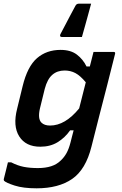

<svg xmlns="http://www.w3.org/2000/svg" viewBox="-42 -818 662 1043"><path d="M294 -617Q287 -617 285 -621.5Q283 -626 286 -632Q304 -666 315 -687Q326 -708 337.5 -730Q349 -752 368 -787Q374 -798 386 -798H453Q443 -760 435.5 -733.5Q428 -707 421 -681Q414 -655 403 -617ZM287 -547Q342 -547 375.5 -521.5Q409 -496 428 -457H446Q451 -477 456 -496.5Q461 -516 466 -536H575Q586 -536 583 -525Q561 -435 540 -354.5Q519 -274 498.5 -193.5Q478 -113 455 -22Q424 103 350 154Q276 205 157 205Q84 205 37.5 190Q-9 175 -20 164Q-23 159 -21 153Q-15 129 -10 109Q-5 89 1 64H19Q54 82 87.5 88.5Q121 95 164 95Q205 95 236 85Q267 75 289 53Q307 36 319.5 13.5Q332 -9 341 -44Q345 -61 349.5 -77.5Q354 -94 358 -110H339Q311 -70 271 -45.5Q231 -21 177 -21Q98 -21 62.5 -77Q27 -133 51 -227L81 -350Q107 -457 159 -502Q211 -547 287 -547ZM183 -152Q199 -136 230 -136Q312 -136 388 -229Q397 -263 405.5 -298Q414 -333 424 -371Q394 -407 367.5 -421Q341 -435 309 -435Q269 -435 242 -411.5Q215 -388 201 -335L175 -229Q162 -173 183 -152Z"/></svg>

Font: Recursive Mn Lnr St SmB
Style: Italic
Weight: 600
Italic angle: -15°
Monospace: yes
Version: Version 1.079;hotconv 1.0.112;makeotfexe 2.5.65598; ttfautoh